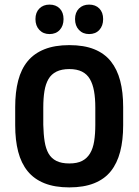

<svg xmlns="http://www.w3.org/2000/svg" viewBox="-20 -803 602 834"><path d="M515 -338Q515 -403 502 -452.5Q489 -502 461.5 -536.5Q434 -571 389.5 -589Q345 -607 281 -607Q218 -607 173 -589Q128 -571 100 -537Q72 -503 59 -453Q46 -403 46 -338V-259Q46 -194 59 -144Q72 -94 100 -59.5Q128 -25 173 -7Q218 11 281 11Q344 11 389 -7Q434 -25 461.5 -59.5Q489 -94 502 -144Q515 -194 515 -259ZM168 -261V-336Q168 -376 173 -407Q178 -438 190.5 -459.5Q203 -481 225.5 -492Q248 -503 281 -503Q314 -503 336 -492Q358 -481 370.5 -459.5Q383 -438 388.5 -407Q394 -376 394 -336V-261Q394 -221 389 -189.5Q384 -158 371 -136.5Q358 -115 336.5 -104Q315 -93 281 -93Q247 -93 225 -104Q203 -115 191 -136Q179 -157 174 -188Q169 -219 168 -261ZM195 -783Q168 -783 151 -766Q134 -749 134 -720Q134 -691 151 -673Q168 -655 195 -655Q223 -655 239.5 -673Q256 -691 256 -720Q256 -749 239.5 -766Q223 -783 195 -783ZM367 -783Q340 -783 323 -766Q306 -749 306 -720Q306 -691 323 -673Q340 -655 367 -655Q395 -655 411.5 -673Q428 -691 428 -720Q428 -749 411.5 -766Q395 -783 367 -783Z"/></svg>

Font: Beiruti
Style: Bold
Weight: 700
Designer: Arlette Boutros
Foundry: Boutros
Version: Version 1.41